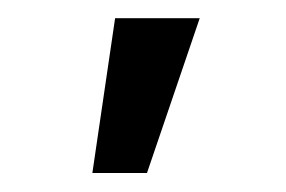

<svg xmlns="http://www.w3.org/2000/svg" viewBox="-20 -792 307 206"><path d="M79.1 -606.4 103.5 -772.5H194.3L137.7 -606.4Z"/></svg>

Font: Inter
Style: Regular
Weight: 400
Designer: Rasmus Andersson
Foundry: rsms
Version: Version 4.000;git-8c9346024